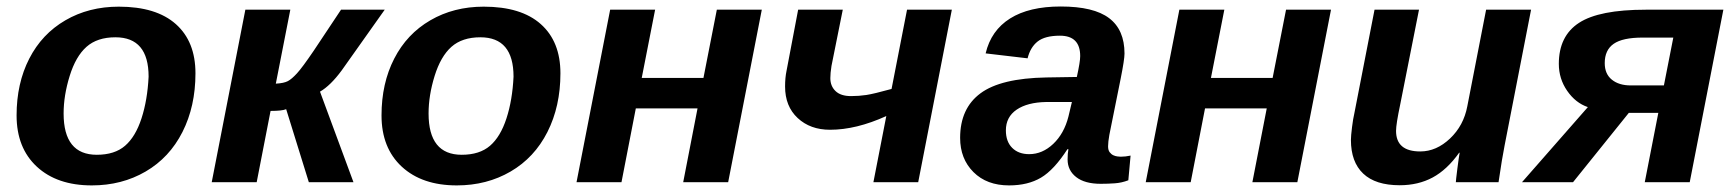

<svg xmlns="http://www.w3.org/2000/svg" viewBox="-20 -558 5315 588"><path d="M578.6 -333.5Q578.6 -232.4 538.8 -153.8Q499 -75.2 426 -32.7Q353 9.8 261.2 9.8Q154.8 9.8 92.8 -47.6Q30.8 -105 30.8 -204.6Q30.8 -302.7 69.6 -378.4Q108.4 -454.1 180.2 -495.8Q252 -537.6 343.8 -537.6Q458.5 -537.6 518.6 -484.1Q578.6 -430.7 578.6 -333.5ZM435.1 -323.2Q435.1 -443.8 333.5 -443.8Q277.8 -443.8 244.9 -414.6Q211.9 -385.3 193.4 -325.4Q174.8 -265.6 174.8 -210.4Q174.8 -84 276.4 -84Q331.1 -84 363 -111.6Q395 -139.2 413.3 -195.3Q431.6 -251.5 435.1 -323.2Z M731.4 -528.3H869.1L824.7 -301.8Q849.6 -303.2 861.6 -309.6Q873.5 -315.9 889.6 -333.5Q905.8 -351.1 940.9 -402.8L1024.4 -528.3H1158.2L1026.4 -342.3Q992.2 -295.9 960 -277.3L1062.5 0H925.8L856.4 -223.6Q843.8 -218.3 808.6 -218.3L766.1 0H628.4Z M1696.3 -333.5Q1696.3 -232.4 1656.5 -153.8Q1616.7 -75.2 1543.7 -32.7Q1470.7 9.8 1378.9 9.8Q1272.5 9.8 1210.4 -47.6Q1148.4 -105 1148.4 -204.6Q1148.4 -302.7 1187.3 -378.4Q1226.1 -454.1 1297.9 -495.8Q1369.6 -537.6 1461.4 -537.6Q1576.2 -537.6 1636.2 -484.1Q1696.3 -430.7 1696.3 -333.5ZM1552.7 -323.2Q1552.7 -443.8 1451.2 -443.8Q1395.5 -443.8 1362.5 -414.6Q1329.6 -385.3 1311 -325.4Q1292.5 -265.6 1292.5 -210.4Q1292.5 -84 1394 -84Q1448.7 -84 1480.7 -111.6Q1512.7 -139.2 1531 -195.3Q1549.3 -251.5 1552.7 -323.2Z M1986.3 -528.3 1945.3 -319.3H2134.3L2175.3 -528.3H2313L2210 0H2072.3L2116.2 -226.1H1927.2L1883.3 0H1745.6L1848.6 -528.3Z M2561 -528.3 2526.4 -356Q2522.9 -334 2522.9 -318.8Q2522.9 -294.4 2538.8 -279.1Q2554.7 -263.7 2586.4 -263.7Q2610.4 -263.7 2633.1 -267.1Q2655.8 -270.5 2710.4 -285.6L2757.8 -528.3H2895L2792 0H2654.8L2694.3 -202.6Q2602.1 -160.6 2522 -160.6Q2461.4 -160.6 2422.9 -196.5Q2384.3 -232.4 2384.3 -293Q2384.3 -319.8 2388.7 -340.8L2424.3 -528.3Z M3351.1 4.9Q3302.2 4.9 3275.9 -15.6Q3249.5 -36.1 3249.5 -69.8Q3249.5 -87.9 3252 -101.1H3249Q3208 -37.6 3168 -13.9Q3127.9 9.8 3070.3 9.8Q3002 9.8 2961.2 -31Q2920.4 -71.8 2920.4 -135.7Q2920.4 -226.1 2982.7 -272.2Q3044.9 -318.4 3184.6 -320.8L3277.8 -322.3Q3288.1 -368.7 3288.1 -386.2Q3288.1 -448.7 3226.1 -448.7Q3180.2 -448.7 3157.7 -430.9Q3135.3 -413.1 3127 -379.4L2998.5 -394.5Q3015.1 -464.8 3073.5 -501.5Q3131.8 -538.1 3228.5 -538.1Q3329.6 -538.1 3376.7 -502.4Q3423.8 -466.8 3423.8 -394Q3423.8 -376 3412.1 -317.4L3377.4 -145Q3373.5 -123 3373.5 -109.9Q3373.5 -98.1 3378.4 -91.8Q3383.3 -85.4 3389.6 -82.5Q3396 -79.6 3402.3 -78.9Q3408.7 -78.1 3412.1 -78.1Q3426.8 -78.1 3442.4 -81.5L3435.5 -5.9Q3415 2 3394 3.4Q3373 4.9 3351.1 4.9ZM3262.7 -245.6H3183.6Q3126.5 -244.6 3093.5 -222.2Q3060.5 -199.7 3060.5 -158.7Q3060.5 -124.5 3079.8 -105.2Q3099.1 -85.9 3131.8 -85.9Q3172.4 -85.9 3205.6 -117.4Q3238.8 -148.9 3252 -200.7Z M3729.5 -528.3 3688.5 -319.3H3877.4L3918.5 -528.3H4056.2L3953.1 0H3815.4L3859.4 -226.1H3670.4L3626.5 0H3488.8L3591.8 -528.3Z M4325.7 -528.3 4268.1 -237.8Q4255.4 -177.7 4255.4 -157.2Q4255.4 -94.2 4329.6 -94.2Q4378.9 -94.2 4420.7 -133.8Q4462.4 -173.3 4473.6 -232.4L4531.2 -528.3H4668.9L4587.9 -112.8Q4580.1 -74.2 4569.3 0H4438.5Q4438.5 -4.4 4443.1 -41Q4447.8 -77.6 4450.2 -90.3H4448.7Q4411.6 -38.1 4367.4 -14.4Q4323.2 9.3 4266.6 9.3Q4192.4 9.3 4154.8 -26.4Q4117.2 -62 4117.2 -129.4Q4117.2 -141.6 4120.6 -168.7Q4124 -195.8 4127.4 -209.5L4189.5 -528.3Z M4968.3 -212.4 4797.4 0H4641.1L4842.8 -230Q4805.2 -242.7 4779.5 -279.8Q4753.9 -316.9 4753.9 -362.3Q4753.9 -447.8 4815.7 -488Q4877.4 -528.3 5020 -528.3H5257.8L5154.8 0H5017.1L5058.6 -212.4ZM5104.5 -442.9H5010.7Q4949.2 -442.9 4921.9 -423.8Q4894.5 -404.8 4894.5 -364.7Q4894.5 -331.5 4916.3 -314Q4938 -296.4 4974.1 -296.4H5075.7Z"/></svg>

Font: Liberation Sans
Style: Bold Italic
Weight: 700
Italic angle: -12°
Designer: Steve Matteson
Foundry: Ascender Corporation
Version: Version 2.1.5